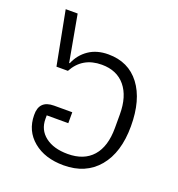

<svg xmlns="http://www.w3.org/2000/svg" viewBox="-122 -750 797 862"><g transform="rotate(20 276.5 -319.0)"><path d="M275.9 12.2Q186.5 12.2 131.1 -33.7Q75.7 -79.6 75.2 -154.8Q73.7 -225.1 145 -225.1H231.9V-172.9H128.9V-155.8Q128.9 -103.5 168.7 -72.8Q208.5 -42 275.9 -42Q353.5 -42 394.8 -88.9Q436 -135.7 436 -224.1V-289.1Q436 -375 396.2 -423.1Q356.4 -471.2 284.2 -471.2Q191.9 -471.2 149.9 -393.1H95.2L45.9 -649.9H103L143.1 -428.2H146Q164.6 -472.7 202.9 -498.8Q241.2 -524.9 295.9 -524.9Q392.6 -524.9 446.8 -453.4Q501 -381.8 501 -255.9Q501 -130.4 441.2 -59.1Q381.3 12.2 275.9 12.2Z"/></g></svg>

Font: Anuphan Light
Style: Regular
Weight: 300
Designer: Mike Abbink, Paul van der Laan, Pieter van Rosmalen, Mint Tantisuwanna
Foundry: Bold Monday; Cadson Demak
Version: Version 3.002;hotconv 1.0.109;makeotfexe 2.5.65596